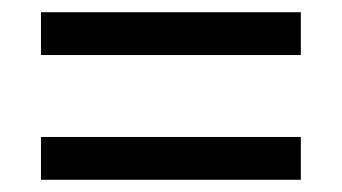

<svg xmlns="http://www.w3.org/2000/svg" viewBox="-20 -509 560 314"><path d="M47 -419V-489H472V-419ZM47 -215V-285H472V-215Z"/></svg>

Font: Noto Sans Tamil SemiCondensed
Style: Regular
Weight: 400
Width: 4
Designer: Jelle Bosma - Monotype Design Team
Foundry: Monotype Imaging Inc.
Version: Version 2.004